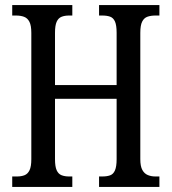

<svg xmlns="http://www.w3.org/2000/svg" viewBox="-20 -734 674 754"><path d="M28 0V-41H47Q64 -41 76.5 -46Q89 -51 96 -65.5Q103 -80 103 -109V-605Q103 -634 95.5 -648.5Q88 -663 74.5 -668Q61 -673 43 -673H28V-714H264V-673H251Q234 -673 221.5 -668Q209 -663 202.5 -648.5Q196 -634 196 -605V-400H438V-605Q438 -635 431.5 -649.5Q425 -664 412.5 -668.5Q400 -673 382 -673H369V-714H606V-673H590Q573 -673 559.5 -668.5Q546 -664 538.5 -649.5Q531 -635 531 -605V-109Q531 -81 539 -66.5Q547 -52 560.5 -46.5Q574 -41 590 -41H606V0H369V-41H382Q400 -41 412.5 -45.5Q425 -50 431.5 -65Q438 -80 438 -109V-346H196V-109Q196 -80 202.5 -65.5Q209 -51 221.5 -46Q234 -41 251 -41H264V0Z"/></svg>

Font: Noto Serif ExtraCondensed
Style: Regular
Weight: 400
Width: 2
Designer: Monotype Design Team
Foundry: Monotype Imaging Inc.
Version: Version 2.013